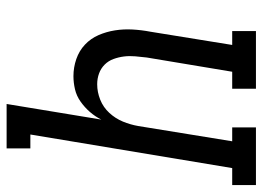

<svg xmlns="http://www.w3.org/2000/svg" viewBox="-150 -650 775 566"><g transform="rotate(-90 237.0 -367.5)"><path d="M-26 0V-70H24L123 -665H82V-735H213L167 -456Q176 -474 189.5 -489.5Q203 -505 220 -517Q237 -529 256.5 -533.5Q276 -538 295 -538Q321 -538 345.5 -529.5Q370 -521 388 -504Q406 -487 416 -464Q426 -441 430 -415.5Q434 -390 432.5 -363.5Q431 -337 426 -311L387 -70H428V0H258V-70H308L350 -322Q352 -339 353.5 -356Q355 -373 353 -389Q351 -405 345.5 -420Q340 -435 329 -446Q318 -457 303 -462.5Q288 -468 271 -468Q248 -468 225.5 -459Q203 -450 186.5 -432Q170 -414 161 -392Q152 -370 148 -347L103 -70H144V0Z"/></g></svg>

Font: Iosevka Curly Slab Oblique
Style: Regular
Weight: 400
Italic angle: -9°
Monospace: yes
Designer: Belleve Invis
Foundry: Belleve Invis
Version: Version 11.1.0; ttfautohint (v1.8.3)